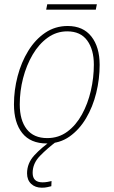

<svg xmlns="http://www.w3.org/2000/svg" viewBox="-20 -658 529 894"><path d="M198 10Q122 10 83.5 -38.5Q45 -87 45 -172Q45 -238 62 -303Q79 -368 111.5 -421Q144 -474 190.5 -505.5Q237 -537 295 -537Q367 -537 405.5 -488Q444 -439 444 -356Q444 -290 428 -225Q412 -160 380.5 -107Q349 -54 303.5 -22Q258 10 198 10ZM200 -15Q253 -15 293.5 -45Q334 -75 361.5 -125Q389 -175 403 -235.5Q417 -296 417 -357Q417 -427 386 -469.5Q355 -512 293 -512Q243 -512 202 -482.5Q161 -453 132 -403.5Q103 -354 87.5 -294Q72 -234 72 -172Q72 -98 104.5 -56.5Q137 -15 200 -15ZM195 -613 200 -638H431L426 -613ZM175 216Q144 216 125 198Q106 180 106 149Q106 102 140 65Q174 28 225 -7L244 0Q200 33 166 68Q132 103 132 147Q132 191 178 191Q190 191 201 189Q212 187 220 185L219 209Q211 211 200 213.5Q189 216 175 216Z"/></svg>

Font: Noto Sans SemiCondensed Thin
Style: Italic
Weight: 100
Width: 4
Italic angle: -12°
Designer: Monotype Design Team
Foundry: Monotype Imaging Inc.
Version: Version 2.013; ttfautohint (v1.8.4.7-5d5b)